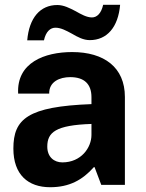

<svg xmlns="http://www.w3.org/2000/svg" viewBox="-20 -774 613 804"><path d="M94 -605H164C172 -642 191 -658 212 -658C235 -658 257 -646 281 -633C305 -619 329 -606 356 -606C428 -606 475 -660 483 -754H412C404 -718 386 -701 365 -701C343 -701 320 -714 297 -727C272 -740 247 -753 220 -753C148 -753 102 -699 94 -605ZM190 10C270 10 325 -20 373 -74H376L404 0H503V-368C503 -492 416 -556 282 -556C167 -556 49 -512 56 -382H186C185 -432 230 -451 274 -451C333 -451 363 -422 363 -367V-338C96 -328 36 -276 36 -152C36 -42 98 10 190 10ZM241 -94C207 -94 178 -116 178 -160C178 -220 213 -250 363 -255V-209C363 -156 320 -94 241 -94Z"/></svg>

Font: Kathrein 75 Bold
Style: Regular
Weight: 700
Designer: Lazydogs Typefoundry, based on Open Sans by Ascender Corporation
Foundry: Lazydogs Typefoundry
Version: Version 1.003;PS 001.003;hotconv 1.0.88;makeotf.lib2.5.64775